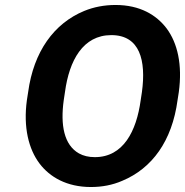

<svg xmlns="http://www.w3.org/2000/svg" viewBox="-20 -741 743 771"><path d="M693 -339 698 -371C713 -481 693 -568 649 -627C608 -681 542 -721 444 -721C399 -721 357 -713 318 -697C197 -647 115 -534 93 -371L88 -339C73 -230 95 -142 139 -84C180 -30 248 10 345 10C390 10 432 2 471 -15C591 -65 671 -175 693 -339ZM361 -110C336 -110 315 -115 297 -125C237 -159 222 -239 236 -339L241 -372C258 -498 313 -600 427 -600C542 -600 567 -498 550 -372L545 -339C528 -214 475 -110 361 -110Z"/></svg>

Font: Asimov
Style: EdgeIt
Weight: 500
Designer: Google
Version: Version 2.000980: 2014